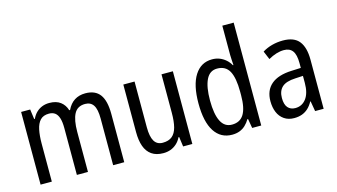

<svg xmlns="http://www.w3.org/2000/svg" viewBox="-86 -1060 2402 1370"><g transform="rotate(-15 1115.0 -375.0)"><path d="M547 -547Q620 -547 654.5 -500.5Q689 -454 689 -357V0H607V-345Q607 -413 587 -443.5Q567 -474 526 -474Q469 -474 445 -428.5Q421 -383 421 -296V0H339V-347Q339 -392 330 -420Q321 -448 303.5 -461Q286 -474 259 -474Q217 -474 194.5 -450Q172 -426 163 -382.5Q154 -339 154 -280V0H71V-537H138L148 -464H153Q166 -492 185 -510Q204 -528 228 -537.5Q252 -547 281 -547Q332 -547 363 -523.5Q394 -500 406 -460H412Q433 -504 467 -525.5Q501 -547 547 -547Z M1192 -537V0H1124L1114 -72H1109Q1096 -45 1075.5 -26.5Q1055 -8 1030 1Q1005 10 977 10Q924 10 890.5 -13.5Q857 -37 841.5 -80.5Q826 -124 826 -186V-537H909V-199Q909 -130 929 -96.5Q949 -63 991 -63Q1035 -63 1060.5 -84Q1086 -105 1097 -147Q1108 -189 1108 -253V-537Z M1485 10Q1401 10 1355 -60.5Q1309 -131 1309 -268Q1309 -403 1355 -475Q1401 -547 1483 -547Q1513 -547 1537.5 -537.5Q1562 -528 1582.5 -510.5Q1603 -493 1617 -468H1621Q1620 -488 1618.5 -507.5Q1617 -527 1617 -543V-760H1701V0H1634L1622 -69H1617Q1603 -45 1584 -27Q1565 -9 1540.5 0.5Q1516 10 1485 10ZM1502 -60Q1562 -60 1590 -106Q1618 -152 1618 -246V-272Q1618 -374 1591 -424Q1564 -474 1501 -474Q1446 -474 1420 -420Q1394 -366 1394 -267Q1394 -166 1420.5 -113Q1447 -60 1502 -60Z M2006 -546Q2089 -546 2125.5 -499.5Q2162 -453 2162 -363V0H2099L2086 -75H2083Q2067 -46 2047 -27.5Q2027 -9 2001.5 0.5Q1976 10 1943 10Q1900 10 1869.5 -11Q1839 -32 1824 -68Q1809 -104 1809 -150Q1809 -230 1860 -273.5Q1911 -317 2010 -321L2080 -324V-359Q2080 -422 2059 -450Q2038 -478 1996 -478Q1968 -478 1939 -469Q1910 -460 1880 -443L1854 -505Q1886 -525 1925 -535.5Q1964 -546 2006 -546ZM2023 -262Q1954 -259 1924 -231Q1894 -203 1894 -151Q1894 -103 1914 -80Q1934 -57 1969 -57Q2019 -57 2049.5 -97.5Q2080 -138 2080 -213V-265Z"/></g></svg>

Font: Noto Sans Khmer Condensed
Style: Regular
Weight: 400
Width: 3
Designer: Danh Hong and the Monotype Design Team
Foundry: Monotype Imaging Inc.
Version: Version 2.004